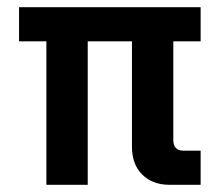

<svg xmlns="http://www.w3.org/2000/svg" viewBox="-20 -514 623 534"><path d="M109 0V-399H33V-494H538V-399H462V-125Q462 -95 490 -95H538V0H452Q404 0 375.5 -28.5Q347 -57 347 -106V-399H224V0Z"/></svg>

Font: Space Grotesk SemiBold
Style: Regular
Weight: 600
Designer: Florian Karsten
Foundry: Florian Karsten
Version: Version 2.000